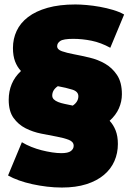

<svg xmlns="http://www.w3.org/2000/svg" viewBox="-20 -730 589 860"><path d="M306 -257Q331 -274 331 -299Q331 -320 304 -328.5Q277 -337 239 -344Q214 -327 214 -302Q214 -292 221 -285Q228 -278 240.5 -273Q253 -268 270 -264.5Q287 -261 306 -257ZM257 110Q224 110 190.5 106Q157 102 125 95Q93 88 65 78Q37 68 16 56L78 -93Q98 -81 120.5 -72Q143 -63 166.5 -57Q190 -51 213 -47.5Q236 -44 255 -44Q285 -44 297.5 -53.5Q310 -63 310 -77Q310 -95 288.5 -103.5Q267 -112 234.5 -118Q202 -124 164.5 -131.5Q127 -139 94.5 -155.5Q62 -172 40.5 -202Q19 -232 19 -283Q19 -321 32.5 -353.5Q46 -386 74 -412Q57 -430 47.5 -455Q38 -480 38 -515Q38 -556 54.5 -591.5Q71 -627 105.5 -653.5Q140 -680 193 -695Q246 -710 318 -710Q339 -710 368 -707.5Q397 -705 427.5 -699.5Q458 -694 486.5 -685.5Q515 -677 536 -665L474 -516Q432 -539 390.5 -547.5Q349 -556 308 -556Q264 -556 250 -546.5Q236 -537 236 -523Q236 -508 257.5 -500.5Q279 -493 311 -487Q343 -481 381 -472Q419 -463 451 -444.5Q483 -426 504.5 -393.5Q526 -361 526 -308Q526 -275 512.5 -244.5Q499 -214 471 -189Q488 -171 498 -145.5Q508 -120 508 -85Q508 -44 492.5 -8.5Q477 27 445.5 53.5Q414 80 367 95Q320 110 257 110Z"/></svg>

Font: Montserrat-Alt1 Black
Style: Regular
Weight: 900
Designer: Differentunic
Foundry: Differentunic
Version: Version 7.222